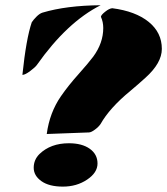

<svg xmlns="http://www.w3.org/2000/svg" viewBox="-20 -690 627 720"><path d="M356.9 -224.6Q349.6 -213.9 335.9 -203.9Q322.3 -193.8 314 -193.4L155.3 -187.5Q166 -267.6 208.5 -329.1Q235.8 -368.7 274.2 -411.6Q312.5 -454.6 329.6 -477.5Q367.2 -528.8 367.2 -585Q367.2 -607.9 358.4 -627Q358.9 -633.8 374.3 -646Q389.6 -658.2 400.9 -659.2Q488.3 -647.9 537.6 -607.9Q586.9 -567.9 586.9 -506.8Q586.9 -453.6 525.4 -398.4Q498 -373.5 468.8 -349.1Q391.1 -285.2 356.9 -224.6ZM64 -409.2Q78.1 -544.9 99.1 -606.4Q105 -615.7 116.7 -627.4Q128.4 -639.2 139.2 -642.6Q229 -669.4 357.4 -670.4Q231.4 -606.9 118.2 -446.3Q112.8 -438.5 93.5 -423.8Q74.2 -409.2 64 -409.2ZM127.9 -112.3Q169.9 -152.8 238.3 -152.8Q287.6 -152.8 316.7 -132.1Q345.7 -111.3 345.7 -76.9Q345.7 -42.5 306.6 -16.4Q267.6 9.8 215.8 9.8Q164.1 9.8 135.3 -10.7Q106.4 -31.2 106.4 -61Q106.4 -90.8 127.9 -112.3Z"/></svg>

Font: Emblema One
Style: Regular
Weight: 400
Designer: Riccardo De Franceschi
Foundry: Riccardo De Franceschi
Version: Version 1.003